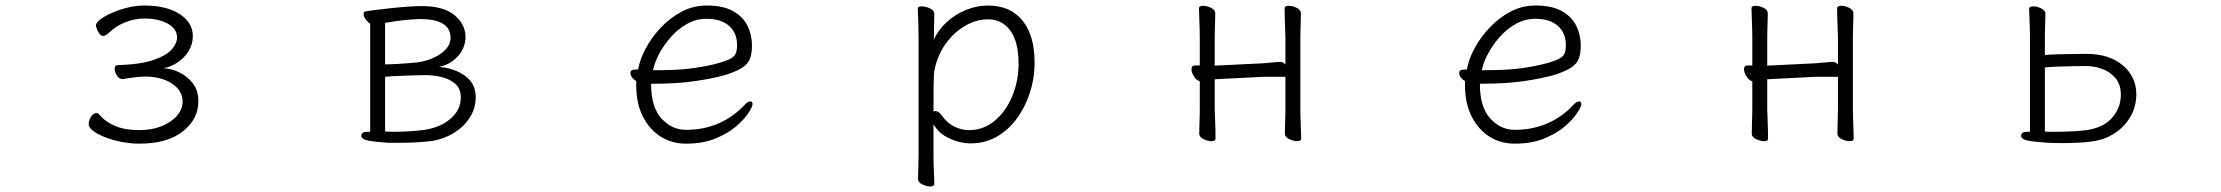

<svg xmlns="http://www.w3.org/2000/svg" viewBox="-20 -504 8040 695"><path d="M422 -218Q411 -218 403 -231Q395 -244 395 -254Q395 -268 405 -268Q491 -271 537.5 -287.5Q584 -304 602.5 -326Q621 -348 621 -368Q621 -400 587 -418.5Q553 -437 502 -437Q469 -437 435 -424Q401 -411 376 -387Q372 -383 365.5 -378.5Q359 -374 353 -374Q345 -374 339 -383Q333 -392 330 -401Q327 -410 327 -411Q327 -422 344 -434.5Q361 -447 387.5 -458.5Q414 -470 444 -477Q474 -484 501 -484Q583 -484 630.5 -453Q678 -422 678 -373Q678 -344 663 -319.5Q648 -295 623.5 -278.5Q599 -262 572 -257Q599 -256 628 -242.5Q657 -229 677.5 -203Q698 -177 698 -137Q698 -73 642 -28.5Q586 16 484 16Q454 16 422 10Q390 4 362.5 -6.5Q335 -17 318 -29.5Q301 -42 301 -55Q301 -69 310 -82Q319 -95 329 -95Q334 -95 340 -89Q361 -63 397 -48Q433 -33 484 -33Q530 -33 565.5 -47.5Q601 -62 621 -85.5Q641 -109 641 -136Q641 -176 602.5 -201.5Q564 -227 502 -227Q496 -227 481.5 -225.5Q467 -224 451.5 -222Q436 -220 425 -218Z M1388 13Q1339 10 1313.5 5Q1288 0 1288 -12Q1288 -27 1309 -27H1320V-418Q1312 -423 1304 -433.5Q1296 -444 1296 -453Q1296 -462 1304 -463Q1315 -465 1340 -468Q1365 -471 1396 -474.5Q1427 -478 1456.5 -480Q1486 -482 1506 -482Q1587 -482 1626 -448.5Q1665 -415 1665 -371Q1665 -331 1637.5 -300.5Q1610 -270 1569 -262Q1626 -257 1664 -229Q1702 -201 1702 -153Q1702 -111 1680 -77.5Q1658 -44 1622.5 -22.5Q1587 -1 1546 6Q1519 10 1482.5 11.5Q1446 13 1416 13ZM1374 -271Q1392 -271 1418 -272.5Q1444 -274 1468 -276Q1492 -278 1502 -280Q1529 -285 1554 -297Q1579 -309 1595 -327Q1611 -345 1611 -367Q1611 -435 1501 -435Q1488 -435 1463 -433Q1438 -431 1413.5 -427.5Q1389 -424 1374 -421ZM1513 -232Q1496 -232 1470.5 -231Q1445 -230 1419 -229Q1393 -228 1374 -226V-28Q1381 -28 1389 -27.5Q1397 -27 1406 -27Q1437 -27 1473.5 -29.5Q1510 -32 1533 -37Q1583 -48 1615.5 -78.5Q1648 -109 1648 -151Q1648 -184 1627 -201.5Q1606 -219 1577 -225.5Q1548 -232 1524 -232Z M2337 -201V-198Q2337 -116 2374.5 -75Q2412 -34 2463 -34Q2528 -34 2581.5 -57.5Q2635 -81 2675 -124Q2687 -137 2696 -137Q2704 -137 2704 -127Q2704 -118 2689 -95Q2674 -72 2644.5 -46.5Q2615 -21 2569.5 -2.5Q2524 16 2463 16Q2412 16 2371.5 -9.5Q2331 -35 2307 -82.5Q2283 -130 2283 -195V-210Q2262 -224 2262 -240Q2262 -252 2279 -252Q2281 -252 2285.5 -252.5Q2290 -253 2290 -253Q2296 -289 2317.5 -329Q2339 -369 2372 -404Q2405 -439 2447 -461.5Q2489 -484 2538 -484Q2599 -484 2635 -463Q2671 -442 2686.5 -409Q2702 -376 2702 -340Q2702 -311 2695 -292Q2688 -273 2667.5 -259.5Q2647 -246 2607 -233Q2562 -220 2497 -210.5Q2432 -201 2349 -201ZM2365 -250Q2441 -250 2494.5 -258Q2548 -266 2582 -276Q2613 -285 2626.5 -293Q2640 -301 2644 -312Q2648 -323 2648 -341Q2648 -385 2619 -410.5Q2590 -436 2537 -436Q2500 -436 2467 -417.5Q2434 -399 2408.5 -370Q2383 -341 2366 -309Q2349 -277 2344 -250Z M3305 -368Q3305 -399 3304 -427Q3303 -455 3302 -472Q3302 -481 3317 -481Q3331 -481 3346.5 -473.5Q3362 -466 3362 -454Q3362 -448 3361.5 -433Q3361 -418 3361 -401Q3361 -384 3360.5 -372Q3360 -360 3360 -360Q3377 -397 3408 -425Q3439 -453 3478 -468.5Q3517 -484 3556 -484Q3637 -484 3681 -430Q3725 -376 3725 -278Q3725 -221 3708 -168.5Q3691 -116 3660.5 -74.5Q3630 -33 3587.5 -9Q3545 15 3494 15Q3456 15 3417.5 -2.5Q3379 -20 3359 -54V56Q3359 87 3360.5 116Q3362 145 3362 162Q3362 171 3347 171Q3334 171 3318.5 163.5Q3303 156 3303 144Q3303 132 3304 106.5Q3305 81 3305 55ZM3359 -100Q3363 -102 3366 -102Q3371 -102 3377 -98.5Q3383 -95 3388 -87Q3408 -59 3434 -46Q3460 -33 3487 -33Q3541 -33 3581.5 -67.5Q3622 -102 3644.5 -157Q3667 -212 3667 -273Q3667 -353 3637 -393.5Q3607 -434 3556 -434Q3514 -434 3473.5 -410.5Q3433 -387 3403.5 -346Q3374 -305 3363 -252Q3360 -239 3359.5 -195Q3359 -151 3359 -100Z M4633 -226H4554L4392 -218Q4388 -218 4384.5 -217.5Q4381 -217 4377 -217V-108Q4377 -102 4378 -81Q4379 -60 4379.5 -37Q4380 -14 4380 -2Q4380 7 4365 7Q4352 7 4336.5 -0.5Q4321 -8 4321 -20Q4321 -28 4321.5 -46.5Q4322 -65 4322.5 -83Q4323 -101 4323 -108V-210Q4312 -212 4302.5 -226.5Q4293 -241 4293 -253Q4293 -267 4305 -267H4323V-367Q4323 -377 4322.5 -398Q4322 -419 4321 -441Q4320 -463 4320 -474Q4320 -483 4335 -483Q4349 -483 4364 -475.5Q4379 -468 4379 -456Q4379 -448 4378.5 -431.5Q4378 -415 4377.5 -397Q4377 -379 4377 -367V-266Q4381 -267 4384.5 -267Q4388 -267 4391 -267L4553 -275Q4568 -276 4586.5 -278Q4605 -280 4615 -280Q4625 -280 4633 -270V-367Q4633 -377 4632 -398Q4631 -419 4630.5 -441Q4630 -463 4630 -474Q4630 -483 4645 -483Q4659 -483 4674 -475.5Q4689 -468 4689 -456Q4689 -448 4688.5 -431.5Q4688 -415 4687.5 -397Q4687 -379 4687 -367V-108Q4687 -102 4687.5 -81Q4688 -60 4689 -37Q4690 -14 4690 -2Q4690 7 4675 7Q4662 7 4646.5 -0.5Q4631 -8 4631 -20Q4631 -28 4631.5 -46.5Q4632 -65 4632.5 -83Q4633 -101 4633 -108Z M5337 -201V-198Q5337 -116 5374.5 -75Q5412 -34 5463 -34Q5528 -34 5581.5 -57.5Q5635 -81 5675 -124Q5687 -137 5696 -137Q5704 -137 5704 -127Q5704 -118 5689 -95Q5674 -72 5644.5 -46.5Q5615 -21 5569.5 -2.5Q5524 16 5463 16Q5412 16 5371.5 -9.5Q5331 -35 5307 -82.5Q5283 -130 5283 -195V-210Q5262 -224 5262 -240Q5262 -252 5279 -252Q5281 -252 5285.5 -252.5Q5290 -253 5290 -253Q5296 -289 5317.5 -329Q5339 -369 5372 -404Q5405 -439 5447 -461.5Q5489 -484 5538 -484Q5599 -484 5635 -463Q5671 -442 5686.5 -409Q5702 -376 5702 -340Q5702 -311 5695 -292Q5688 -273 5667.5 -259.5Q5647 -246 5607 -233Q5562 -220 5497 -210.5Q5432 -201 5349 -201ZM5365 -250Q5441 -250 5494.5 -258Q5548 -266 5582 -276Q5613 -285 5626.5 -293Q5640 -301 5644 -312Q5648 -323 5648 -341Q5648 -385 5619 -410.5Q5590 -436 5537 -436Q5500 -436 5467 -417.5Q5434 -399 5408.5 -370Q5383 -341 5366 -309Q5349 -277 5344 -250Z M6633 -226H6554L6392 -218Q6388 -218 6384.5 -217.5Q6381 -217 6377 -217V-108Q6377 -102 6378 -81Q6379 -60 6379.5 -37Q6380 -14 6380 -2Q6380 7 6365 7Q6352 7 6336.5 -0.5Q6321 -8 6321 -20Q6321 -28 6321.5 -46.5Q6322 -65 6322.5 -83Q6323 -101 6323 -108V-210Q6312 -212 6302.5 -226.5Q6293 -241 6293 -253Q6293 -267 6305 -267H6323V-367Q6323 -377 6322.5 -398Q6322 -419 6321 -441Q6320 -463 6320 -474Q6320 -483 6335 -483Q6349 -483 6364 -475.5Q6379 -468 6379 -456Q6379 -448 6378.5 -431.5Q6378 -415 6377.5 -397Q6377 -379 6377 -367V-266Q6381 -267 6384.5 -267Q6388 -267 6391 -267L6553 -275Q6568 -276 6586.5 -278Q6605 -280 6615 -280Q6625 -280 6633 -270V-367Q6633 -377 6632 -398Q6631 -419 6630.5 -441Q6630 -463 6630 -474Q6630 -483 6645 -483Q6659 -483 6674 -475.5Q6689 -468 6689 -456Q6689 -448 6688.5 -431.5Q6688 -415 6687.5 -397Q6687 -379 6687 -367V-108Q6687 -102 6687.5 -81Q6688 -60 6689 -37Q6690 -14 6690 -2Q6690 7 6675 7Q6662 7 6646.5 -0.5Q6631 -8 6631 -20Q6631 -28 6631.5 -46.5Q6632 -65 6632.5 -83Q6633 -101 6633 -108Z M7328 -375Q7328 -385 7327.5 -403.5Q7327 -422 7326 -441.5Q7325 -461 7325 -472Q7325 -481 7340 -481Q7354 -481 7369 -473.5Q7384 -466 7384 -454Q7384 -442 7383 -417.5Q7382 -393 7382 -375V-305Q7403 -307 7431.5 -307.5Q7460 -308 7487.5 -308.5Q7515 -309 7532 -309Q7615 -309 7664 -267.5Q7713 -226 7713 -163Q7713 -119 7692.5 -83Q7672 -47 7637.5 -23.5Q7603 0 7559 7Q7536 11 7505 12.5Q7474 14 7445 14Q7430 14 7417.5 13.5Q7405 13 7395 13Q7350 10 7329 6.5Q7308 3 7302 -2Q7296 -7 7296 -12Q7296 -27 7317 -27H7328ZM7382 -28Q7390 -27 7400 -27Q7410 -27 7422 -27Q7454 -27 7490.5 -29Q7527 -31 7549 -36Q7601 -47 7629 -82Q7657 -117 7657 -161Q7657 -199 7637 -222Q7617 -245 7588 -255Q7559 -265 7531 -265Q7515 -265 7487.5 -264.5Q7460 -264 7431.5 -263Q7403 -262 7382 -260Z"/></svg>

Font: Moon Stars Kai T HW Light
Style: Regular
Weight: 300
Designer: GuiWonder
Version: Version 1.101